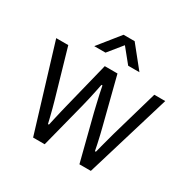

<svg xmlns="http://www.w3.org/2000/svg" viewBox="-161 -879 1028 1034"><g transform="rotate(30 353.5 -361.5)"><path d="M174 0 14 -526H89L173 -235Q179 -215 185.5 -189.5Q192 -164 198 -140.5Q204 -117 207 -103H213Q217 -122 223 -147.5Q229 -173 234.5 -197Q240 -221 244 -236L316 -526H395L469 -236Q474 -218 479.5 -193.5Q485 -169 490.5 -145Q496 -121 499 -103H505Q509 -120 515.5 -144Q522 -168 528.5 -192.5Q535 -217 540 -235L624 -526H692L533 0H462L390 -282Q386 -300 379.5 -326.5Q373 -353 367 -381Q361 -409 357 -430H351Q347 -412 342 -386Q337 -360 330.5 -333Q324 -306 318 -281L246 0ZM213 -591 319 -723H388L494 -591H424L334 -702H373L283 -591Z"/></g></svg>

Font: Archivo SemiBold Light
Style: Regular
Weight: 300
Version: Version 2.001